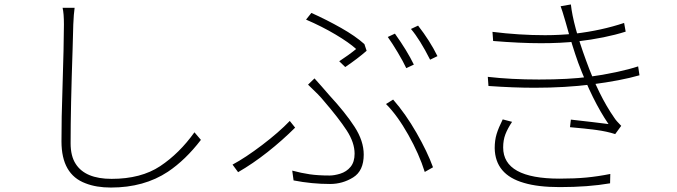

<svg xmlns="http://www.w3.org/2000/svg" viewBox="-20 -803 3040 862"><path d="M309 -693 306 -584Q297 -319 297 -160Q297 -102 320 -67Q363 0 481 0Q613 0 699 -57Q785 -114 853 -209L882 -175Q813 -85 734 -32Q627 39 478 39Q412 39 364 20Q256 -20 256 -168Q256 -282 260 -387Q267 -611 267 -693Q267 -743 261 -768H315Q311 -741 309 -693Z M1579 -583Q1547 -612 1486.5 -648Q1426 -684 1354 -715L1378 -745Q1447 -714 1511.5 -677.5Q1576 -641 1616 -605L1626 -575Q1586 -540 1530 -502L1503 -528Q1546 -556 1579 -583ZM1460 -15Q1480 -15 1507 -23Q1536 -32 1554 -54Q1572 -76 1572 -113Q1572 -163 1536.5 -217.5Q1501 -272 1433 -351Q1414 -375 1363 -423L1392 -451L1425 -414L1458 -376Q1531 -297 1572 -233.5Q1613 -170 1613 -109Q1613 -36 1565.5 -6.5Q1518 23 1462 23Q1380 23 1298 7L1292 -37Q1333 -26 1370.5 -20.5Q1408 -15 1460 -15ZM1713 -336 1745 -356Q1801 -292 1850 -206.5Q1899 -121 1924 -52L1887 -31Q1862 -111 1813 -198Q1764 -285 1713 -336ZM1049 -30 1024 -64Q1082 -95 1157 -152Q1232 -209 1281 -260L1305 -230Q1248 -173 1181.5 -120.5Q1115 -68 1049 -30ZM1838 -513 1804 -497Q1790 -527 1765.5 -568Q1741 -609 1721 -637L1753 -652Q1808 -575 1838 -513ZM1944 -551 1911 -535Q1865 -626 1825 -673L1857 -688Q1910 -620 1944 -551Z M2427 -645Q2494 -645 2562 -652Q2680 -666 2782 -700L2789 -661Q2698 -632 2572 -617Q2497 -609 2409 -609Q2316 -609 2194 -619L2191 -660Q2311 -645 2427 -645ZM2400 -446Q2533 -446 2624 -458Q2685 -466 2745.5 -479Q2806 -492 2845 -505L2851 -465Q2768 -441 2637 -424Q2517 -409 2380 -409Q2287 -409 2173 -417L2170 -458Q2274 -446 2400 -446ZM2497 -775 2543 -783Q2553 -690 2611 -532Q2668 -374 2738 -274Q2746 -261 2769 -238L2742 -201Q2705 -213 2657 -219.5Q2609 -226 2539 -232L2543 -266Q2569 -263 2639 -255L2712 -246Q2640 -351 2576 -521Q2550 -593 2519 -705Q2503 -760 2497 -775ZM2239 -141Q2239 -1 2492 -1Q2561 -1 2613 -6Q2665 -11 2720 -22L2719 20Q2621 37 2493 37Q2395 37 2332 18Q2203 -19 2201 -138Q2201 -173 2209.5 -201Q2218 -229 2237 -267L2279 -256Q2259 -226 2249 -200Q2239 -174 2239 -141Z"/></svg>

Font: Merged Yaku Han JP ExtraLight
Style: Regular
Weight: 250
Designer: Ryoko NISHIZUKA 西塚涼子 (kana, bopomofo & ideographs); Paul D. Hunt (Latin, Greek & Cyrillic); Sandoll Communications 산돌커뮤니
Foundry: Adobe
Version: Version 2.004